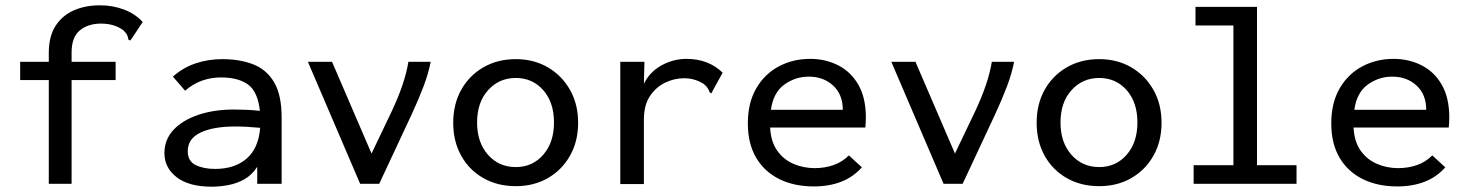

<svg xmlns="http://www.w3.org/2000/svg" viewBox="-20 -693 5540 724"><path d="M164 -391H56V-460H164V-494Q164 -556 189.5 -595.5Q215 -635 258.5 -654Q302 -673 357 -673Q405 -673 447.5 -657Q490 -641 518 -610L477 -548L471 -540L464 -544Q463 -552 460 -559.5Q457 -567 445 -579Q411 -604 361 -604Q312 -604 281 -578.5Q250 -553 250 -495V-460H416V-391H250V0H164Z M778 11Q693 11 646.5 -24.5Q600 -60 600 -116Q600 -166 633.5 -202.5Q667 -239 726.5 -259.5Q786 -280 862 -280Q883 -280 908 -279Q933 -278 960 -275Q952 -348 915 -374.5Q878 -401 813 -401Q776 -401 742 -389Q708 -377 678 -351L632 -404Q670 -438 717.5 -454Q765 -470 818 -470Q884 -470 934.5 -450.5Q985 -431 1013.5 -383Q1042 -335 1042 -250V0H950V-64Q930 -33 901.5 -17Q873 -1 840.5 5Q808 11 778 11ZM688 -123Q688 -85 718 -70.5Q748 -56 791 -56Q865 -56 910 -95Q955 -134 961 -211Q910 -216 867 -216Q784 -216 736 -193Q688 -170 688 -123Z M1338 0 1141 -460H1232L1381 -114L1457 -273Q1507 -379 1520 -460H1604Q1596 -417 1577 -367Q1558 -317 1532 -261L1410 0Z M1925 9Q1856 9 1802.5 -21.5Q1749 -52 1719 -106Q1689 -160 1689 -230Q1689 -300 1719 -354Q1749 -408 1802.5 -439Q1856 -470 1925 -470Q1993 -470 2046 -439Q2099 -408 2129.5 -354Q2160 -300 2160 -230Q2160 -160 2129.5 -106Q2099 -52 2046 -21.5Q1993 9 1925 9ZM1925 -63Q1988 -63 2028.5 -109.5Q2069 -156 2069 -231Q2069 -307 2028.5 -353Q1988 -399 1925 -399Q1862 -399 1820.5 -353Q1779 -307 1779 -231Q1779 -156 1820 -109.5Q1861 -63 1925 -63Z M2319 -460H2410L2408 -377Q2430 -422 2474.5 -446.5Q2519 -471 2569 -471Q2651 -471 2705 -419L2667 -350L2663 -341L2656 -345Q2653 -353 2649 -360Q2645 -367 2633 -377Q2599 -398 2560 -398Q2523 -398 2488.5 -381.5Q2454 -365 2431 -331Q2408 -297 2408 -242V1H2319Z M3049 10Q2975 10 2919 -17.5Q2863 -45 2831.5 -98Q2800 -151 2800 -228Q2800 -305 2831.5 -359.5Q2863 -414 2916.5 -442.5Q2970 -471 3035 -471Q3093 -471 3141 -446.5Q3189 -422 3217 -373Q3245 -324 3245 -250Q3245 -241 3244.5 -231Q3244 -221 3243 -212H2884Q2887 -158 2911 -124.5Q2935 -91 2972.5 -75Q3010 -59 3052 -59Q3090 -59 3123 -70.5Q3156 -82 3181 -107L3230 -62Q3197 -25 3151.5 -7.5Q3106 10 3049 10ZM2887 -279H3158Q3158 -337 3121.5 -370.5Q3085 -404 3030 -404Q2979 -404 2937.5 -374Q2896 -344 2887 -279Z M3538 0 3341 -460H3432L3581 -114L3657 -273Q3707 -379 3720 -460H3804Q3796 -417 3777 -367Q3758 -317 3732 -261L3610 0Z M4125 9Q4056 9 4002.5 -21.5Q3949 -52 3919 -106Q3889 -160 3889 -230Q3889 -300 3919 -354Q3949 -408 4002.5 -439Q4056 -470 4125 -470Q4193 -470 4246 -439Q4299 -408 4329.5 -354Q4360 -300 4360 -230Q4360 -160 4329.5 -106Q4299 -52 4246 -21.5Q4193 9 4125 9ZM4125 -63Q4188 -63 4228.5 -109.5Q4269 -156 4269 -231Q4269 -307 4228.5 -353Q4188 -399 4125 -399Q4062 -399 4020.5 -353Q3979 -307 3979 -231Q3979 -156 4020 -109.5Q4061 -63 4125 -63Z M4481 0V-70H4631V-597H4488V-667H4720V-70H4869V0Z M5249 10Q5175 10 5119 -17.5Q5063 -45 5031.5 -98Q5000 -151 5000 -228Q5000 -305 5031.5 -359.5Q5063 -414 5116.5 -442.5Q5170 -471 5235 -471Q5293 -471 5341 -446.5Q5389 -422 5417 -373Q5445 -324 5445 -250Q5445 -241 5444.5 -231Q5444 -221 5443 -212H5084Q5087 -158 5111 -124.5Q5135 -91 5172.5 -75Q5210 -59 5252 -59Q5290 -59 5323 -70.5Q5356 -82 5381 -107L5430 -62Q5397 -25 5351.5 -7.5Q5306 10 5249 10ZM5087 -279H5358Q5358 -337 5321.5 -370.5Q5285 -404 5230 -404Q5179 -404 5137.5 -374Q5096 -344 5087 -279Z"/></svg>

Font: Inconsolata SemiExpanded Medium
Style: Regular
Weight: 500
Width: 6
Monospace: yes
Designer: Raph Levien, Cyreal, Brenton Simpson
Foundry: Raph Levien, Cyreal, Google
Version: Version 3.001; ttfautohint (v1.8.2.53-6de2)